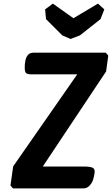

<svg xmlns="http://www.w3.org/2000/svg" viewBox="-20 -1044 620 1064"><path d="M230 -992 273 -1024 387 -943 523 -1024 558 -992 537 -938 423 -848 371 -828 325 -848 235 -938ZM117 -668Q117 -752 164 -752H566L580 -736L568 -648L217 -121H454Q486 -120 496.5 -112.5Q507 -105 504 -84.5Q501 -64 495.5 -47Q490 -30 476 -15Q462 0 442 0H52L38 -16L53 -122L408 -632H152Q126 -633 121.5 -642.5Q117 -652 117 -668Z"/></svg>

Font: Chau Philomene One
Style: Italic
Weight: 400
Designer: Vicente Lamonaca
Foundry: TipoType
Version: Version 1.002